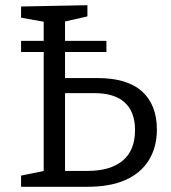

<svg xmlns="http://www.w3.org/2000/svg" viewBox="-20 -718 659 738"><path d="M61 -518V-561H389V-518ZM61 0V-43L159 -63L148 -49V-650L162 -632L61 -650V-693L316 -698V-655L215 -632L230 -650V-401L213 -418H354Q469 -418 526 -366.5Q583 -315 583 -220Q583 -153 552.5 -103Q522 -53 463 -26.5Q404 0 315 0ZM230 -46 212 -61H316Q404 -61 451.5 -100.5Q499 -140 499 -218Q499 -288 459.5 -324Q420 -360 343 -360H215L230 -375Z"/></svg>

Font: Pack4
Style: Regular
Weight: 400
Version: Version 2.002